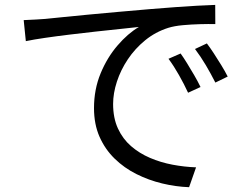

<svg xmlns="http://www.w3.org/2000/svg" viewBox="-20 -742 1040 799"><path d="M78.6 -658.3Q107.4 -659.3 130.5 -660.8Q153.6 -662.3 168.2 -663.3Q192.2 -665.7 237.4 -670.3Q282.6 -674.9 342 -680.6Q401.4 -686.4 469.2 -692.3Q537 -698.2 606 -704.2Q660.9 -708.8 709.8 -712.3Q758.7 -715.8 800.7 -718.2Q842.7 -720.6 875.6 -721.6L876 -641.8Q847.6 -642.4 811.6 -641.4Q775.5 -640.4 740.7 -637.2Q705.9 -634 680.4 -626.2Q626.9 -609.2 584.3 -574.5Q541.7 -539.7 511.9 -495.1Q482.1 -450.4 466.4 -402.1Q450.7 -353.8 450.7 -309.4Q450.7 -250.8 470.8 -207.3Q490.8 -163.9 525.4 -133.9Q560 -103.9 604.2 -85Q648.4 -66 697.7 -56.7Q746.9 -47.4 795.9 -45.6L766.9 37Q711.5 35 655.2 21.5Q598.9 8 547.8 -17.6Q496.7 -43.1 457 -81.9Q417.3 -120.6 394.2 -172.8Q371.2 -225 371.2 -292.1Q371.2 -370.2 398.7 -436.7Q426.2 -503.1 469.2 -552.9Q512.1 -602.8 558 -629.8Q525.9 -626.2 478.7 -621.3Q431.5 -616.4 377.4 -610.5Q323.3 -604.5 268.9 -597.9Q214.5 -591.3 167.2 -584.4Q119.9 -577.5 87.5 -570.8ZM731.6 -519.4Q743.4 -503.2 758.5 -478.7Q773.6 -454.2 788.6 -428.4Q803.6 -402.6 814.5 -379.9L762.7 -356.1Q745.7 -392.8 724.8 -429.6Q704 -466.5 681.2 -497.4ZM840.9 -561.3Q853.3 -545.1 869.1 -521Q884.9 -496.9 900.6 -471.3Q916.4 -445.6 927.6 -423.4L876.2 -398.4Q857.8 -434.7 836.6 -470.7Q815.3 -506.6 791.5 -538.1Z"/></svg>

Font: Noto Sans TC Thin
Style: Regular
Weight: 100
Designer: Ryoko NISHIZUKA 西塚涼子 (kana, bopomofo & ideographs); Paul D. Hunt (Latin, Greek & Cyrillic); Sandoll Communications 산돌커뮤니
Foundry: Adobe
Version: Version 2.004-H2;hotconv 1.0.118;makeotfexe 2.5.65603